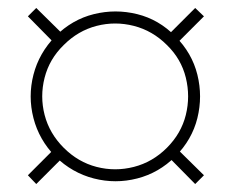

<svg xmlns="http://www.w3.org/2000/svg" viewBox="-20 -594 581 482"><path d="M119 -503Q161 -545 215.5 -558.5Q270 -572 324.5 -558.5Q379 -545 420 -503Q462 -461 475.5 -406.5Q489 -352 475.5 -297.5Q462 -243 420 -201Q379 -160 324.5 -146Q270 -132 215.5 -146Q161 -160 119 -201Q78 -243 64 -297.5Q50 -352 64 -406.5Q78 -461 119 -503ZM140 -481Q104 -446 92 -399Q80 -352 92 -305.5Q104 -259 140 -223Q176 -187 222.5 -175Q269 -163 316 -175Q363 -187 399 -223Q435 -259 446.5 -305.5Q458 -352 446.5 -399Q435 -446 399 -481Q363 -517 316 -529Q269 -541 222.5 -529Q176 -517 140 -481ZM50 -553 71 -574 143 -503 121 -481ZM399 -204 420 -225 492 -154 470 -132ZM71 -132 50 -154 121 -225 143 -204ZM420 -481 399 -503 470 -574 492 -553Z"/></svg>

Font: Cinzel
Style: Regular
Weight: 400
Designer: Natanael Gama
Version: Version 2.000